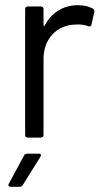

<svg xmlns="http://www.w3.org/2000/svg" viewBox="-20 -531 405 741"><path d="M281 -511C221 -511 178 -480 152 -432C150 -429 148 -430 148 -434V-496C148 -502 144 -506 138 -506H87C81 -506 77 -502 77 -496V-10C77 -4 81 0 87 0H138C144 0 148 -4 148 -10V-305C148 -380 199 -434 268 -436C290 -438 307 -435 320 -430C327 -427 331 -430 333 -436L344 -485C345 -490 344 -495 338 -498C325 -505 308 -511 281 -511ZM21 190H56C61 190 65 187 68 183L136 74C140 67 138 62 130 62H85C80 62 75 64 73 69L14 178C10 185 14 190 21 190Z"/></svg>

Font: Elastic
Style: elastic
Weight: 400
Designer: Jeremy Tribby
Foundry: Tribby Type
Version: Version 1.422;hotconv 1.0.109;makeotfexe 2.5.65596